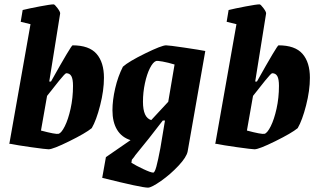

<svg xmlns="http://www.w3.org/2000/svg" viewBox="-20 -677 1460 881"><path d="M457 -320Q457 -262 439.5 -193.5Q422 -125 401 -89Q373 -66 298 -29Q223 8 203 8Q191 8 123.5 -1.5Q56 -11 28 -17H23V-18L120 -566L75 -577L84 -631Q112 -638 162 -647.5Q212 -657 226 -657Q231 -657 244 -639.5Q257 -622 256 -615L206 -303H214Q307 -469 313 -469Q389 -469 423 -430Q457 -391 457 -320ZM315 -283Q315 -314 307.5 -327.5Q300 -341 284 -341Q279 -341 251.5 -307Q224 -273 196 -237L168 -78Q235 -60 249 -63Q262 -67 277.5 -98Q293 -129 304 -178.5Q315 -228 315 -283Z M922 -443 841 18Q836 44 799 83.5Q762 123 718.5 153.5Q675 184 659 184Q629 184 449 139L466 44L579 -34Q538 -47 517 -82Q496 -117 496 -171Q496 -217 508.5 -271.5Q521 -326 544 -371Q571 -395 646.5 -432Q722 -469 742 -469Q755 -469 826 -458.5Q897 -448 922 -443ZM636 -210Q636 -137 674 -126L752 -210L781 -381Q751 -390 726.5 -394.5Q702 -399 696 -397Q682 -392 668 -364.5Q654 -337 645 -295Q636 -253 636 -210ZM716 2 737 -124H727Q663 -40 601 35Q597 42 585 56L583 70Q604 83 638 99Q672 115 683 115Q690 115 697.5 87.5Q705 60 716 2Z M1402 -320Q1402 -262 1384.5 -193.5Q1367 -125 1346 -89Q1318 -66 1243 -29Q1168 8 1148 8Q1136 8 1068.5 -1.5Q1001 -11 973 -17H968V-18L1065 -566L1020 -577L1029 -631Q1057 -638 1107 -647.5Q1157 -657 1171 -657Q1176 -657 1189 -639.5Q1202 -622 1201 -615L1151 -303H1159Q1252 -469 1258 -469Q1334 -469 1368 -430Q1402 -391 1402 -320ZM1260 -283Q1260 -314 1252.5 -327.5Q1245 -341 1229 -341Q1224 -341 1196.5 -307Q1169 -273 1141 -237L1113 -78Q1180 -60 1194 -63Q1207 -67 1222.5 -98Q1238 -129 1249 -178.5Q1260 -228 1260 -283Z"/></svg>

Font: Grenze
Style: Bold Italic
Weight: 700
Italic angle: -10°
Designer: Renata Polastri
Foundry: Omnibus-Type
Version: Version 1.002; ttfautohint (v1.8)